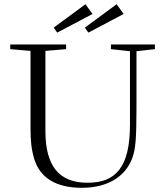

<svg xmlns="http://www.w3.org/2000/svg" viewBox="-20 -873 779 906"><path d="M250 -719.2 233.4 -742.7 383.3 -853 416.5 -807.1ZM397 -719.2 380.4 -742.7 530.3 -853 563.5 -807.1ZM366.2 13.2Q273.9 13.2 216.8 -22.5Q188.5 -40 169.4 -66.2Q150.4 -92.3 140.9 -125.2Q131.3 -158.2 127.7 -190.7Q124 -223.1 124 -263.7V-632.8L28.3 -641.1V-663.1H292V-641.1L194.3 -632.8V-254.4Q194.3 -130.9 243.2 -70.8Q292 -10.7 392.6 -10.7Q443.8 -10.7 480.5 -25.1Q517.1 -39.6 542.7 -72Q568.4 -104.5 580.8 -157.2Q593.3 -210 593.3 -285.2V-631.3L503.4 -641.1V-663.1H710.9V-641.1L624 -631.3V-356.9Q624 -261.2 620.1 -209.2Q616.2 -157.2 603.5 -125.5Q577.6 -58.1 515.9 -22.5Q454.1 13.2 366.2 13.2Z"/></svg>

Font: Elstob Light
Style: Regular
Weight: 300
Designer: Peter S. Baker
Version: Version 1.015